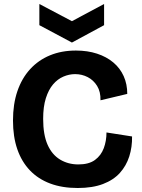

<svg xmlns="http://www.w3.org/2000/svg" viewBox="-20 -927 710 961"><path d="M369 14Q291 14 231 -8.5Q171 -31 129.5 -74.5Q88 -118 66.5 -180.5Q45 -243 45 -324Q45 -406 67 -470.5Q89 -535 130.5 -580.5Q172 -626 230 -650Q288 -674 360 -674Q418 -674 465.5 -658.5Q513 -643 547 -614.5Q581 -586 599 -546Q617 -506 617 -457L483 -425Q484 -468 466 -497Q448 -526 419 -541Q390 -556 356 -556Q326 -556 297 -543.5Q268 -531 245.5 -504.5Q223 -478 209.5 -435.5Q196 -393 196 -332Q196 -253 218 -203Q240 -153 280.5 -128.5Q321 -104 372 -104Q425 -104 455.5 -126.5Q486 -149 499.5 -185.5Q513 -222 513 -264L641 -244Q642 -191 627 -144Q612 -97 580 -61.5Q548 -26 495.5 -6Q443 14 369 14ZM177 -907 340 -821 501 -907V-801L340 -714L177 -801Z"/></svg>

Font: Bricolage Grotesque 18pt
Style: Bold
Weight: 700
Designer: Mathieu Triay
Foundry: Atelier Triay
Version: Version 1.000;gftools[0.9.30]